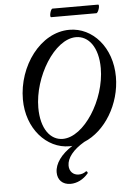

<svg xmlns="http://www.w3.org/2000/svg" viewBox="-66 -857 763 1140"><g transform="rotate(-5 315.5 -287.0)"><path d="M279 -760H548C560 -760 575 -810 563 -810H291C280 -810 267 -760 279 -760ZM320 13C326 13 332 13 338 12C270 55 231 109 231 161C231 205 259 236 308 236C345 236 384 218 414 182C417 178 409 167 405 170C391 181 375 185 361 185C328 185 305 162 305 127C305 82 342 35 410 -5C537 -57 631 -212 631 -374C631 -550 518 -676 380 -676C206 -676 69 -486 69 -288C69 -113 185 13 320 13ZM285 -34C212 -34 156 -104 156 -231C156 -414 286 -629 415 -629C490 -629 546 -558 546 -433C546 -245 412 -34 285 -34Z"/></g></svg>

Font: Junicode Two Beta SemiCondensed Medium
Style: Italic
Weight: 500
Width: 4
Italic angle: -10°
Version: Version 1.063